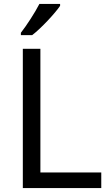

<svg xmlns="http://www.w3.org/2000/svg" viewBox="-20 -964 564 984"><path d="M288 -934V-944H182C159 -899 116 -833 87 -796V-784H145C192 -820 263 -897 288 -934ZM97 0H499V-80H187V-714H97Z"/></svg>

Font: Noto Sans Mahajani
Style: Regular
Weight: 400
Designer: Monotype Design Team
Foundry: Monotype Imaging Inc.
Version: Version 2.003